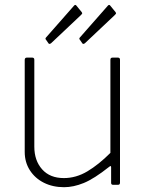

<svg xmlns="http://www.w3.org/2000/svg" viewBox="-20 -770 611 800"><path d="M246 -28Q297 -28 344 -56Q391 -84 440 -133V-521Q440 -530 449 -530H471Q480 -530 480 -521V-9Q480 0 472 0H451Q443 0 443 -8V-72Q443 -77 441.5 -78Q440 -79 435 -75Q372 -25 329 -7.5Q286 10 247 10Q200 10 163 -8.5Q126 -27 104.5 -60.5Q83 -94 83 -137V-520Q83 -530 92 -530H114Q123 -530 123 -521V-159Q123 -101 155.5 -64.5Q188 -28 246 -28ZM298 -747 320 -720Q323 -716 322.5 -714Q322 -712 317 -707L193 -590Q189 -587 186 -587Q183 -587 181 -591L172 -604Q167 -609 172 -614L289 -747Q294 -752 298 -747ZM439 -747 461 -720Q464 -716 463.5 -714Q463 -712 458 -707L334 -590Q330 -587 327 -587Q324 -587 322 -591L313 -604Q308 -609 313 -614L430 -747Q435 -752 439 -747Z"/></svg>

Font: Libre Franklin Thin Thin
Style: Regular
Weight: 250
Version: Version 3.000